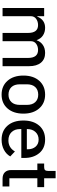

<svg xmlns="http://www.w3.org/2000/svg" viewBox="821 -1523 714 2396"><g transform="rotate(90 1178.0 -325.0)"><path d="M80 0V-519H182V-433H187Q227 -531 327 -531Q381 -531 421.5 -504.5Q462 -478 481 -426H483Q498 -472 539 -501.5Q580 -531 641 -531Q719 -531 762.5 -478.5Q806 -426 806 -330V0H703V-317Q703 -443 604 -443Q558 -443 526 -419Q494 -395 494 -352V0H391V-317Q391 -443 293 -443Q248 -443 215 -419Q182 -395 182 -352V0Z M1161 -531Q1268 -531 1333 -457Q1398 -383 1398 -260Q1398 -136 1333.5 -62Q1269 12 1161 12Q1053 12 988 -62Q923 -136 923 -260Q923 -384 988 -457.5Q1053 -531 1161 -531ZM1289 -217V-302Q1289 -371 1254.5 -408Q1220 -445 1161 -445Q1102 -445 1067 -408.5Q1032 -372 1032 -302V-217Q1032 -147 1067 -110.5Q1102 -74 1161 -74Q1220 -74 1254.5 -111Q1289 -148 1289 -217Z M1723 12Q1613 12 1548.5 -61.5Q1484 -135 1484 -260Q1484 -384 1548 -457.5Q1612 -531 1721 -531Q1830 -531 1890.5 -458.5Q1951 -386 1951 -274V-234H1591V-215Q1591 -152 1628.5 -112.5Q1666 -73 1732 -73Q1823 -73 1870 -154L1932 -96Q1904 -46 1849 -17Q1794 12 1723 12ZM1591 -303H1843V-313Q1843 -375 1810 -412.5Q1777 -450 1722 -450Q1664 -450 1627.5 -411Q1591 -372 1591 -310Z M2211 0Q2158 0 2130 -28.5Q2102 -57 2102 -108V-434H2021V-519H2065Q2092 -519 2102.5 -530.5Q2113 -542 2113 -569V-662H2205V-519H2315V-434H2205V-85H2307V0Z"/></g></svg>

Font: Anuphan Medium
Style: Regular
Weight: 500
Designer: Mike Abbink, Paul van der Laan, Pieter van Rosmalen, Mint Tantisuwanna
Foundry: Bold Monday; Cadson Demak
Version: Version 3.002;hotconv 1.0.109;makeotfexe 2.5.65596